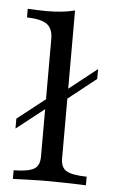

<svg xmlns="http://www.w3.org/2000/svg" viewBox="-49 -666 415 701"><g transform="rotate(5 159.0 -316.0)"><path d="M18.5 -183.9V-220.2L150.8 -324.2V-287.9ZM167.7 -285.5V-321.8L300 -426.6V-390.3ZM25 0V-31.5Q78.2 -32.3 99.2 -44.4Q120.2 -56.5 120.2 -89.5V-521Q120.2 -558.1 99.6 -574.2Q79 -590.3 25 -591.9V-623.4Q40.3 -622.6 58.5 -621.8Q76.6 -621 94.4 -621Q123.4 -621 149.6 -623.8Q175.8 -626.6 197.6 -632.3V-89.5Q197.6 -56.5 219 -44.4Q240.3 -32.3 292.7 -31.5V0Q279.8 -0.8 258.1 -1.2Q236.3 -1.6 210.1 -2.4Q183.9 -3.2 158.9 -3.2Q121 -3.2 82.7 -2Q44.4 -0.8 25 0Z"/></g></svg>

Font: Playfair 12pt
Style: Regular
Weight: 400
Designer: Claus Eggers Sørensen
Foundry: Claus Eggers Sørensen
Version: Version 2.000;gftools[0.9.28]